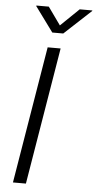

<svg xmlns="http://www.w3.org/2000/svg" viewBox="-62 -979 510 1015"><g transform="rotate(5 193.0 -471.0)"><path d="M236.3 -727.5 115.7 0H46.9L167.5 -727.5ZM154.8 -942.4 221.7 -848.6 318.8 -942.4H385.7L385.3 -939.5L243.2 -807.6H185.1L88.4 -939.5L88.9 -942.4Z"/></g></svg>

Font: Inter 18pt Light
Style: Italic
Weight: 300
Italic angle: -9.3988°
Designer: Rasmus Andersson
Foundry: rsms
Version: Version 4.001;git-66647c0bb